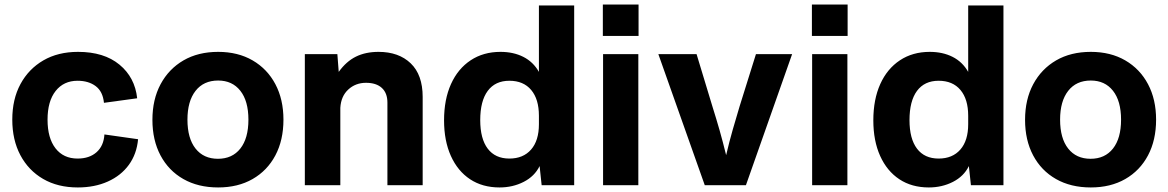

<svg xmlns="http://www.w3.org/2000/svg" viewBox="-20 -814 5136 844"><path d="M322 10Q234 10 169.5 -27.5Q105 -65 69.5 -132Q34 -199 34 -288Q34 -378 70 -444.5Q106 -511 170.5 -548.5Q235 -586 323 -586Q437 -586 505 -530Q573 -474 583 -382L437 -362Q432 -412 400.5 -435.5Q369 -459 321 -459Q260 -459 224.5 -414Q189 -369 189 -288Q189 -207 224 -162Q259 -117 321 -117Q373 -117 404.5 -145Q436 -173 439 -223L587 -202Q581 -137 546.5 -89.5Q512 -42 454 -16Q396 10 322 10Z M939 10Q851 10 786 -27Q721 -64 685.5 -131Q650 -198 650 -287Q650 -377 686 -444Q722 -511 786.5 -548.5Q851 -586 939 -586Q1026 -586 1090.5 -548.5Q1155 -511 1190.5 -444Q1226 -377 1226 -288Q1226 -198 1190.5 -131Q1155 -64 1090.5 -27Q1026 10 939 10ZM938 -116Q1001 -116 1036.5 -161Q1072 -206 1072 -288Q1072 -370 1036.5 -415Q1001 -460 939 -460Q875 -460 839.5 -414.5Q804 -369 804 -288Q804 -206 839.5 -161Q875 -116 938 -116Z M1320 0V-576H1463L1469 -498Q1502 -544 1544.5 -565Q1587 -586 1644 -586Q1733 -586 1785.5 -535.5Q1838 -485 1838 -388V0H1683V-363Q1683 -405 1658.5 -427.5Q1634 -450 1589 -450Q1543 -450 1511 -420.5Q1479 -391 1476 -340V0Z M1932 -285Q1932 -377 1962.5 -444.5Q1993 -512 2049 -549Q2105 -586 2180 -586Q2237 -586 2280.5 -564Q2324 -542 2349 -498V-790H2504V0H2361L2352 -84Q2330 -39 2282 -14.5Q2234 10 2176 10Q2101 10 2046.5 -26Q1992 -62 1962 -128.5Q1932 -195 1932 -285ZM2091 -286Q2091 -204 2124 -160.5Q2157 -117 2219 -117Q2280 -117 2314.5 -156.5Q2349 -196 2349 -268V-305Q2349 -378 2315 -418.5Q2281 -459 2219 -459Q2157 -459 2124 -414.5Q2091 -370 2091 -286Z M2631 0V-576H2786V0ZM2630 -656V-794H2787V-656Z M3078 0 2874 -576H3042L3112 -345Q3129 -291 3143 -242Q3157 -193 3172 -132Q3186 -192 3201 -244Q3216 -296 3231 -346L3303 -576H3462L3259 0Z M3550 0V-576H3705V0ZM3549 -656V-794H3706V-656Z M3819 -285Q3819 -377 3849.5 -444.5Q3880 -512 3936 -549Q3992 -586 4067 -586Q4124 -586 4167.5 -564Q4211 -542 4236 -498V-790H4391V0H4248L4239 -84Q4217 -39 4169 -14.5Q4121 10 4063 10Q3988 10 3933.5 -26Q3879 -62 3849 -128.5Q3819 -195 3819 -285ZM3978 -286Q3978 -204 4011 -160.5Q4044 -117 4106 -117Q4167 -117 4201.5 -156.5Q4236 -196 4236 -268V-305Q4236 -378 4202 -418.5Q4168 -459 4106 -459Q4044 -459 4011 -414.5Q3978 -370 3978 -286Z M4775 10Q4687 10 4622 -27Q4557 -64 4521.5 -131Q4486 -198 4486 -287Q4486 -377 4522 -444Q4558 -511 4622.5 -548.5Q4687 -586 4775 -586Q4862 -586 4926.5 -548.5Q4991 -511 5026.5 -444Q5062 -377 5062 -288Q5062 -198 5026.5 -131Q4991 -64 4926.5 -27Q4862 10 4775 10ZM4774 -116Q4837 -116 4872.5 -161Q4908 -206 4908 -288Q4908 -370 4872.5 -415Q4837 -460 4775 -460Q4711 -460 4675.5 -414.5Q4640 -369 4640 -288Q4640 -206 4675.5 -161Q4711 -116 4774 -116Z"/></svg>

Font: BDO Grotesk
Style: Bold
Weight: 700
Designer: Deni Anggara
Foundry: Lokal Container
Version: Version 2.000